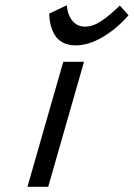

<svg xmlns="http://www.w3.org/2000/svg" viewBox="-20 -721 516 741"><path d="M224.1 -482.4H304.2L166 0H85.9ZM169.9 -668.5 237.8 -700.7Q241.2 -662.1 260 -640.1Q278.8 -618.2 307.6 -618.2Q338.4 -618.2 370.4 -639.4Q402.3 -660.6 442.4 -699.7L476.1 -662.1Q430.7 -609.9 376.2 -577.9Q321.8 -545.9 272 -545.9Q243.2 -545.9 222.4 -556.9Q201.7 -567.9 190.9 -586.7Q180.2 -605.5 175.3 -625.5Q170.4 -645.5 169.9 -668.5Z"/></svg>

Font: Cantarell
Style: Italic
Weight: 400
Italic angle: -16°
Designer: Dave Crossland
Version: Version 1.004